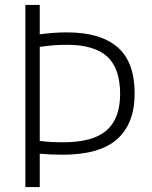

<svg xmlns="http://www.w3.org/2000/svg" viewBox="-20 -760 617 780"><path d="M83 0V-740H141.5V-620.5Q162.5 -623.5 191 -626Q219.5 -628.5 251.5 -628.5Q387.5 -628.5 457.2 -568.5Q527 -508.5 527 -380Q527 -258.5 456.2 -195Q385.5 -131.5 234.5 -131.5Q210 -131.5 187.8 -132.5Q165.5 -133.5 141.5 -135.5V0ZM236.5 -182Q357.5 -182 412.8 -230.2Q468 -278.5 468 -378Q468 -483 415 -530.5Q362 -578 253 -578Q222.5 -578 195 -575.8Q167.5 -573.5 141.5 -569.5V-187.5Q164.5 -184.5 187.8 -183.2Q211 -182 236.5 -182Z"/></svg>

Font: Encode Sans SemiCondensed Light
Style: Regular
Weight: 300
Width: 4
Designer: Multiple Designers
Foundry: Impallari Type
Version: Version 3.002